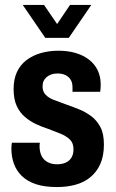

<svg xmlns="http://www.w3.org/2000/svg" viewBox="-20 -744 467 776"><path d="M210 12Q160 12 125.5 0.5Q91 -11 69 -32Q47 -53 36.5 -81.5Q26 -110 26 -144Q26 -149 26.5 -155.5Q27 -162 28 -167H141Q140 -162 140 -157.5Q140 -153 140 -148Q141 -127 149 -112Q157 -97 173 -88.5Q189 -80 210 -80Q230 -80 245 -86.5Q260 -93 268.5 -106.5Q277 -120 277 -141Q277 -166 262.5 -180Q248 -194 225 -203.5Q202 -213 175 -223Q150 -231 125.5 -242.5Q101 -254 80.5 -271.5Q60 -289 47.5 -316Q35 -343 35 -384Q35 -424 48.5 -453Q62 -482 87 -501Q112 -520 145 -529.5Q178 -539 216 -539Q254 -539 285 -530Q316 -521 339 -503.5Q362 -486 374.5 -460.5Q387 -435 387 -403Q387 -396 386.5 -387.5Q386 -379 385 -373H273V-391Q273 -410 265.5 -422Q258 -434 244.5 -440.5Q231 -447 212 -447Q198 -447 187 -443Q176 -439 168 -432Q160 -425 156 -416Q152 -407 152 -394Q152 -374 164.5 -361Q177 -348 198 -340Q219 -332 244 -323Q270 -314 297.5 -303Q325 -292 348 -275Q371 -258 385.5 -231Q400 -204 400 -160Q400 -114 385.5 -81.5Q371 -49 345.5 -28Q320 -7 285.5 2.5Q251 12 210 12ZM72 -724H158L234 -613H188L263 -724H349L258 -591H163Z"/></svg>

Font: Archivo Condensed
Style: Bold
Weight: 700
Width: 3
Designer: Hector Gatti
Foundry: Omnibus-Type
Version: Version 2.001